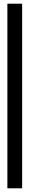

<svg xmlns="http://www.w3.org/2000/svg" viewBox="-20 -760 160 1040"><path d="M100 -740V260H20V-740Z"/></svg>

Font: kawoszeh
Style: Medium
Weight: 500
Version: Version 000.030